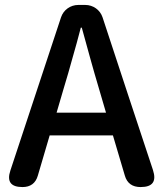

<svg xmlns="http://www.w3.org/2000/svg" viewBox="-20 -757 662 777"><path d="M500 -368 395 -687C385 -717 357 -737 325 -737H297C265 -737 237 -717 227 -687L22 -67C7 -22 24 0 71 0C103 0 124 -15 133 -46L181 -209H309H437L485 -47C494 -15 516 0 549 0C598 0 614 -23 599 -69ZM273 -521C285 -562 296 -603 307 -645H311C334 -562 356 -480 380 -400L409 -301H309H209L238 -400C250 -440 262 -480 273 -521Z"/></svg>

Font: GenSenRounded2 TW M
Style: Regular
Weight: 500
Version: Version 2.100;PS 2.1;hotconv 16.6.51;makeotf.lib2.5.65220 DE